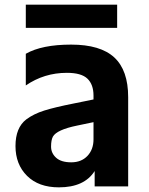

<svg xmlns="http://www.w3.org/2000/svg" viewBox="-20 -763 633 817"><path d="M91.8 -254.9Q123 -278.3 168 -292.5Q212.9 -306.6 292 -322.3L377.9 -339.8V-356.4Q377.9 -403.3 352.1 -428.2Q326.2 -453.1 264.6 -453.1Q168 -453.1 89.8 -399.4V-534.2Q158.2 -573.2 282.7 -573.2Q407.2 -573.2 466.3 -518.6Q525.4 -463.9 525.4 -349.6V30.3H382.8V-35.2Q338.9 34.2 230.5 34.2Q144.5 34.2 95.2 -14.6Q45.9 -63.5 45.9 -141.6Q45.9 -219.7 91.8 -254.9ZM89.8 -644.5V-743.2H478.5V-644.5ZM377.9 -169.9V-243.2L307.6 -228.5Q221.7 -210.9 205.1 -181.6Q197.3 -167 197.3 -139.2Q197.3 -111.3 218.8 -91.8Q240.2 -72.3 283.2 -72.3Q326.2 -72.3 352.1 -99.6Q377.9 -127 377.9 -169.9Z"/></svg>

Font: GenEi M Gothic v2 Bold
Style: Regular
Weight: 700
Version: Version 2.0